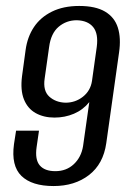

<svg xmlns="http://www.w3.org/2000/svg" viewBox="-20 -615 436 645"><path d="M160 10Q87 10 52 -24Q17 -58 27 -131L34 -176H111L103 -121Q97 -79 113.5 -59.5Q130 -40 166 -40Q203 -40 228 -63.5Q253 -87 259 -124L280 -272Q259 -246 228.5 -233Q198 -220 163 -220Q127 -220 100 -235Q73 -250 60.5 -281Q48 -312 54 -359L66 -447Q72 -491 94 -524Q116 -557 154.5 -576Q193 -595 246 -595Q301 -595 333 -576Q365 -557 376 -522Q387 -487 380 -439L337 -134Q327 -64 279 -27Q231 10 160 10ZM200 -270Q233 -270 258.5 -290Q284 -310 289 -343L305 -457Q311 -502 293 -524Q275 -546 238 -547Q203 -547 177 -525Q151 -503 145 -457L130 -351Q124 -310 145.5 -290.5Q167 -271 200 -270Z"/></svg>

Font: Alumni Sans Medium
Style: Italic
Weight: 500
Italic angle: -8°
Designer: Robert E. Leuschke
Foundry: Robert E. Leuschke
Version: Version 1.016